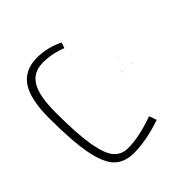

<svg xmlns="http://www.w3.org/2000/svg" viewBox="-89 -763 1028 1028"><g transform="rotate(45 425.5 -248.5)"><path d="M785 -176Q785 -108 746.5 -67.5Q708 -27 609.5 -7Q511 13 330 13Q187 13 121.5 -32Q56 -77 56 -170Q56 -248 92 -321L124 -310Q97 -243 97 -175Q97 -101 153 -67Q209 -33 335 -33Q498 -33 587 -48.5Q676 -64 710 -94Q744 -124 744 -173Q744 -259 702 -373L745 -388Q785 -272 785 -176ZM434 -508Q434 -510 436 -510Q437 -510 437 -508Q437 -508 436.5 -507.5Q436 -507 436 -507ZM363 -477Q363 -478 364 -478Q366 -478 366 -477Q366 -476 364 -476Q363 -476 363 -477ZM431 -439Q431 -441 433 -441Q434 -441 434 -439Q434 -437 433 -437Q431 -437 431 -439Z"/></g></svg>

Font: FiraGO ExtraLight
Style: Regular
Weight: 200
Designer: bBox Type
Foundry: bBox Type GmbH
Version: Version 1.001